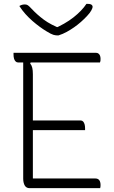

<svg xmlns="http://www.w3.org/2000/svg" viewBox="-20 -973 590 993"><path d="M50 -700H476Q485 -700 490.5 -695Q496 -690 498 -683Q500 -676 500 -669Q500 -662 499.5 -658Q499 -654 497 -650H73Q66 -650 60.5 -655.5Q55 -661 52.5 -670Q50 -679 50 -690Q50 -692 50 -695Q50 -698 50 -700ZM120 -350H397Q405 -350 410 -344.5Q415 -339 417.5 -330Q420 -321 420 -310Q420 -309 420 -307Q420 -305 420 -303.5Q420 -302 420 -300H120ZM131 0Q125 0 119 -3Q113 -6 109 -12Q105 -18 102.5 -27.5Q100 -37 100 -49Q100 -110 100 -175.5Q100 -241 100 -307.5Q100 -374 100 -438.5Q100 -503 100 -563Q100 -623 100 -675H151L136 -645Q144 -635 147 -622Q150 -609 150 -589Q150 -525 150 -457Q150 -389 150 -320Q150 -251 150 -183Q150 -115 150 -50H472Q487 -50 493.5 -41Q500 -32 500 -16Q500 -12 499.5 -7Q499 -2 498 0ZM283 -790Q281 -790 279.5 -790Q278 -790 276.5 -790Q275 -790 274 -790Q267 -790 256 -793Q245 -796 219 -812Q204 -821 185.5 -834.5Q167 -848 148 -864.5Q129 -881 111.5 -900.5Q94 -920 80 -942Q87 -946 93.5 -948Q100 -950 109 -950Q118 -950 124.5 -945.5Q131 -941 144 -927Q172 -897 207 -871Q242 -845 301 -822L243 -833Q259 -833 275.5 -833Q292 -833 309 -833L251 -821Q317 -849 360.5 -883.5Q404 -918 427 -953H433Q443 -953 448.5 -951Q454 -949 456.5 -945.5Q459 -942 459 -937Q459 -932 452.5 -919.5Q446 -907 430 -890Q415 -874 398.5 -859.5Q382 -845 363.5 -832Q345 -819 325 -808Q305 -797 283 -790Z"/></svg>

Font: Recursive Casual Light
Style: Regular
Weight: 300
Version: Version 1.047